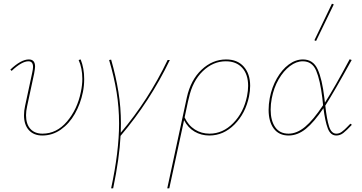

<svg xmlns="http://www.w3.org/2000/svg" viewBox="-20 -731 1961 1040"><path d="M110 -107Q110 -131 116 -158L154 -335Q159 -358 159 -368Q159 -399 134 -399Q98 -399 43 -347L36 -354Q94 -409 136 -409Q170 -409 170 -370Q170 -361 165 -333L127 -156Q121 -129 121 -107Q121 -59 144.5 -33Q168 -7 210 -7Q287 -7 343 -73Q399 -139 418 -233Q426 -271 426 -304Q426 -361 406 -406L417 -409Q436 -361 436 -303Q436 -266 429 -232Q416 -168 385.5 -114.5Q355 -61 309.5 -29Q264 3 209 3Q163 3 136.5 -26Q110 -55 110 -107Z M633 5Q627 125 593 289H582Q625 89 625 -62Q625 -149 611.5 -232Q598 -315 571 -406L582 -408Q608 -317 621.5 -233Q635 -149 635 -62Q635 -29 634 -12Q784 -189 888 -406H900Q792 -182 633 5Z M1335 -266Q1335 -239 1329 -209Q1310 -117 1250.5 -57Q1191 3 1114 3Q1070 3 1034 -18Q998 -39 977 -80L897 289H886L992 -203Q1013 -298 1072 -353.5Q1131 -409 1205 -409Q1266 -409 1300.5 -370Q1335 -331 1335 -266ZM1324 -266Q1324 -328 1292 -363.5Q1260 -399 1203 -399Q1134 -399 1078.5 -345.5Q1023 -292 1003 -200Q1003 -200 998 -180L980 -95Q1000 -52 1035.5 -29.5Q1071 -7 1115 -7Q1187 -7 1243.5 -64.5Q1300 -122 1318 -210Q1324 -240 1324 -266Z M1886 -55Q1857 -24 1839.5 -10.5Q1822 3 1802 3Q1770 3 1755.5 -35.5Q1741 -74 1732 -145Q1681 -69 1636.5 -33Q1592 3 1543 3Q1491 3 1463 -34.5Q1435 -72 1435 -136Q1435 -166 1441 -199Q1452 -258 1479.5 -306Q1507 -354 1544 -381.5Q1581 -409 1621 -409Q1676 -409 1700.5 -356Q1725 -303 1737 -200L1740 -175Q1794 -260 1874 -410L1885 -406Q1787 -229 1742 -159Q1750 -85 1762.5 -46Q1775 -7 1802 -7Q1818 -7 1832 -17.5Q1846 -28 1859 -41.5Q1872 -55 1878 -61ZM1730 -161Q1728 -187 1726 -200Q1714 -298 1692.5 -348.5Q1671 -399 1620 -399Q1585 -399 1550.5 -373Q1516 -347 1489.5 -301.5Q1463 -256 1452 -198Q1446 -167 1446 -137Q1446 -78 1470.5 -42.5Q1495 -7 1543 -7Q1588 -7 1632.5 -44Q1677 -81 1730 -161ZM1683 -513 1778 -711 1788 -707 1692 -509Z"/></svg>

Font: Ysabeau Hairline
Style: Italic
Weight: 100
Italic angle: -12°
Designer: Christian Thalmann (Catharsis Fonts)
Version: Version 0.003